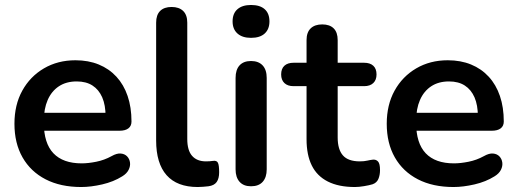

<svg xmlns="http://www.w3.org/2000/svg" viewBox="-20 -741 2077 771"><path d="M306 10Q223 10 163 -21Q103 -52 70.5 -109Q38 -166 38 -244Q38 -320 69.5 -377Q101 -434 156.5 -466.5Q212 -499 283 -499Q335 -499 376.5 -482Q418 -465 447.5 -433Q477 -401 492.5 -355.5Q508 -310 508 -253Q508 -235 495.5 -225.5Q483 -216 460 -216H139V-288H420L404 -273Q404 -319 390.5 -350Q377 -381 351.5 -397.5Q326 -414 288 -414Q246 -414 216.5 -394.5Q187 -375 171.5 -339.5Q156 -304 156 -255V-248Q156 -166 194.5 -125.5Q233 -85 308 -85Q334 -85 366.5 -91.5Q399 -98 428 -114Q449 -126 465 -124.5Q481 -123 490.5 -113Q500 -103 502 -88.5Q504 -74 496.5 -59Q489 -44 471 -33Q436 -11 390.5 -0.5Q345 10 306 10Z M774 10Q691 10 649 -37.5Q607 -85 607 -177V-650Q607 -681 623 -697Q639 -713 669 -713Q699 -713 715.5 -697Q732 -681 732 -650V-183Q732 -137 751.5 -115Q771 -93 807 -93Q815 -93 822 -93.5Q829 -94 836 -95Q850 -97 855 -87.5Q860 -78 860 -49Q860 -24 850 -10Q840 4 817 7Q807 8 796 9Q785 10 774 10Z M988 7Q958 7 942 -11Q926 -29 926 -61V-428Q926 -461 942 -478.5Q958 -496 988 -496Q1018 -496 1034.5 -478.5Q1051 -461 1051 -428V-61Q1051 -29 1035 -11Q1019 7 988 7ZM988 -589Q953 -589 933.5 -606.5Q914 -624 914 -655Q914 -687 933.5 -704Q953 -721 988 -721Q1024 -721 1043 -704Q1062 -687 1062 -655Q1062 -624 1043 -606.5Q1024 -589 988 -589Z M1405 10Q1340 10 1296.5 -12Q1253 -34 1232 -76.5Q1211 -119 1211 -182V-395H1159Q1135 -395 1122 -407.5Q1109 -420 1109 -442Q1109 -465 1122 -477Q1135 -489 1159 -489H1211V-580Q1211 -611 1227.5 -627Q1244 -643 1274 -643Q1304 -643 1320 -627Q1336 -611 1336 -580V-489H1442Q1466 -489 1479 -477Q1492 -465 1492 -442Q1492 -420 1479 -407.5Q1466 -395 1442 -395H1336V-189Q1336 -141 1357 -117Q1378 -93 1425 -93Q1442 -93 1455 -96Q1468 -99 1478 -100Q1490 -101 1498 -92.5Q1506 -84 1506 -58Q1506 -38 1499.5 -22.5Q1493 -7 1476 -1Q1463 3 1442 6.5Q1421 10 1405 10Z M1801 10Q1718 10 1658 -21Q1598 -52 1565.5 -109Q1533 -166 1533 -244Q1533 -320 1564.5 -377Q1596 -434 1651.5 -466.5Q1707 -499 1778 -499Q1830 -499 1871.5 -482Q1913 -465 1942.5 -433Q1972 -401 1987.5 -355.5Q2003 -310 2003 -253Q2003 -235 1990.5 -225.5Q1978 -216 1955 -216H1634V-288H1915L1899 -273Q1899 -319 1885.5 -350Q1872 -381 1846.5 -397.5Q1821 -414 1783 -414Q1741 -414 1711.5 -394.5Q1682 -375 1666.5 -339.5Q1651 -304 1651 -255V-248Q1651 -166 1689.5 -125.5Q1728 -85 1803 -85Q1829 -85 1861.5 -91.5Q1894 -98 1923 -114Q1944 -126 1960 -124.5Q1976 -123 1985.5 -113Q1995 -103 1997 -88.5Q1999 -74 1991.5 -59Q1984 -44 1966 -33Q1931 -11 1885.5 -0.5Q1840 10 1801 10Z"/></svg>

Font: Nunito ExtraLight
Style: Bold
Weight: 700
Version: Version 3.602